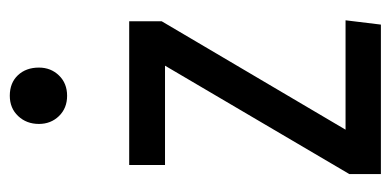

<svg xmlns="http://www.w3.org/2000/svg" viewBox="-228 -590 817 402"><g transform="rotate(-90 181.0 -388.5)"><path d="M338 -527V-459L111 -74H340L331 0H18V-66L245 -452H37V-527ZM241 -716Q241 -691 224.5 -674Q208 -657 182 -657Q156 -657 139.5 -674Q123 -691 123 -716Q123 -742 139.5 -759.5Q156 -777 182 -777Q209 -777 225 -760Q241 -743 241 -716Z"/></g></svg>

Font: Fira Sans Extra Condensed
Style: Regular
Weight: 400
Width: 1
Designer: Carrois Corporate & Edenspiekermann AG
Foundry: Carrois Corporate GbR & Edenspiekermann AG
Version: Version 4.203